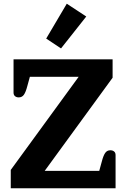

<svg xmlns="http://www.w3.org/2000/svg" viewBox="-20 -1015 681 1035"><path d="M229 -807 340 -995 445 -926 309 -754ZM38 -99 404 -601H141L127 -550Q119 -519 109 -504.5Q99 -490 81 -490Q69 -490 61 -496.5Q53 -503 53 -516V-695H587V-596L221 -94H515L529 -145Q537 -176 547 -190.5Q557 -205 575 -205Q587 -205 595 -198.5Q603 -192 603 -179V0H38Z"/></svg>

Font: Maitree
Style: Bold
Weight: 700
Designer: CadsonDemak Team
Foundry: CadsonDemak
Version: Version 1.002